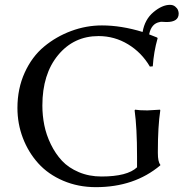

<svg xmlns="http://www.w3.org/2000/svg" viewBox="-20 -763 758 793"><path d="M682 -743Q695 -743 703.5 -736Q712 -729 715 -721.5Q718 -714 718 -707Q718 -672 668 -672Q664 -672 657 -672.5Q650 -673 648 -673Q642 -673 640 -672Q605 -666 596 -621L629 -608L631 -605Q615 -549 611 -489L599 -488Q565 -546 509 -580Q453 -614 387 -614Q285 -614 220 -535.5Q155 -457 155 -327Q155 -286 163 -246Q171 -206 190 -167Q209 -128 236 -99Q263 -70 305.5 -52Q348 -34 399 -34Q506 -34 546 -72V-117Q546 -236 536 -307L538 -310Q555 -307 589 -307L641 -310L642 -307Q632 -241 632 -137V-131Q632 -95 642 -83V-80Q535 10 376 10Q303 10 241 -16.5Q179 -43 138 -88.5Q97 -134 74.5 -193Q52 -252 52 -317Q52 -397 82 -463Q112 -529 162 -570.5Q212 -612 274 -635Q336 -658 401 -658Q481 -658 569 -631Q578 -683 614 -713Q650 -743 682 -743Z"/></svg>

Font: Libertinus Sans
Style: Regular
Weight: 400
Designer: Philipp H. Poll
Foundry: Khaled Hosny
Version: Version 6.1